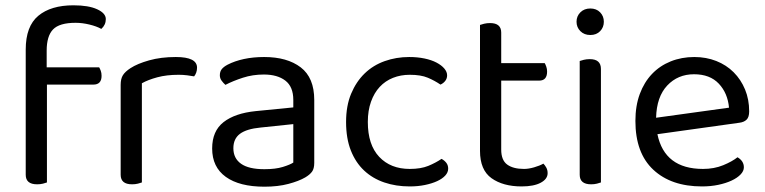

<svg xmlns="http://www.w3.org/2000/svg" viewBox="-20 -690 2886 724"><path d="M156 -436H354Q357 -431 360 -423Q363 -415 363 -404Q363 -371 332 -371H157V-2Q152 0 142 2.5Q132 5 120 5Q77 5 77 -31V-503Q77 -591 124.5 -630.5Q172 -670 257 -670Q314 -670 346.5 -655Q379 -640 379 -618Q379 -596 362 -581Q344 -591 317 -597.5Q290 -604 265 -604Q204 -604 180 -579Q156 -554 156 -499Z M515 -2Q510 0 500 2.5Q490 5 478 5Q435 5 435 -31V-370Q435 -393 443.5 -406.5Q452 -420 472 -433Q498 -450 542.5 -462.5Q587 -475 643 -475Q723 -475 723 -435Q723 -425 720 -416.5Q717 -408 712 -402Q702 -404 686 -406Q670 -408 654 -408Q608 -408 573 -398.5Q538 -389 515 -376Z M1086 -77V-222L962 -209Q910 -204 885 -185.5Q860 -167 860 -131Q860 -93 889 -72.5Q918 -52 977 -52Q1019 -52 1046.5 -60.5Q1074 -69 1086 -77ZM1165 -313V-76Q1165 -54 1156.5 -42.5Q1148 -31 1131 -21Q1107 -7 1067.5 3.5Q1028 14 977 14Q883 14 831.5 -23Q780 -60 780 -130Q780 -196 823 -229.5Q866 -263 944 -271L1086 -285V-313Q1086 -363 1056 -386Q1026 -409 975 -409Q933 -409 896 -397Q859 -385 830 -370Q822 -377 815.5 -386Q809 -395 809 -406Q809 -420 816 -429Q823 -438 838 -446Q865 -460 900 -467.5Q935 -475 976 -475Q1063 -475 1114 -436Q1165 -397 1165 -313Z M1367 -230Q1367 -144 1410 -98.5Q1453 -53 1525 -53Q1567 -53 1595 -64.5Q1623 -76 1645 -91Q1656 -85 1663 -76Q1670 -67 1670 -54Q1670 -40 1659 -28Q1648 -16 1628.5 -7Q1609 2 1582.5 7.5Q1556 13 1525 13Q1473 13 1429 -2Q1385 -17 1353 -47Q1321 -77 1303 -122.5Q1285 -168 1285 -230Q1285 -291 1304 -336.5Q1323 -382 1355 -413Q1387 -444 1430.5 -459.5Q1474 -475 1523 -475Q1554 -475 1580.5 -469.5Q1607 -464 1626 -454Q1645 -444 1655.5 -431.5Q1666 -419 1666 -406Q1666 -394 1659 -385Q1652 -376 1641 -371Q1619 -386 1593 -397Q1567 -408 1525 -408Q1491 -408 1462 -396.5Q1433 -385 1412 -362.5Q1391 -340 1379 -306.5Q1367 -273 1367 -230Z M1790 -121V-596Q1795 -598 1805.5 -600.5Q1816 -603 1828 -603Q1870 -603 1870 -567V-452H2034Q2037 -447 2040 -438.5Q2043 -430 2043 -420Q2043 -386 2013 -386H1870V-126Q1870 -86 1892.5 -69.5Q1915 -53 1956 -53Q1973 -53 1994 -59Q2015 -65 2029 -73Q2035 -67 2040 -58Q2045 -49 2045 -37Q2045 -15 2019 -1Q1993 13 1947 13Q1877 13 1833.5 -18Q1790 -49 1790 -121Z M2246 -2Q2241 0 2231 2.5Q2221 5 2209 5Q2166 5 2166 -31V-460Q2171 -462 2181.5 -464.5Q2192 -467 2204 -467Q2246 -467 2246 -430ZM2206 -658Q2229 -658 2243 -643.5Q2257 -629 2257 -608Q2257 -587 2243 -572.5Q2229 -558 2206 -558Q2183 -558 2168.5 -572.5Q2154 -587 2154 -608Q2154 -629 2168.5 -643.5Q2183 -658 2206 -658Z M2459 -184Q2486 -53 2631 -53Q2673 -53 2707 -67Q2741 -81 2761 -97Q2785 -83 2785 -59Q2785 -45 2772.5 -32Q2760 -19 2738.5 -9Q2717 1 2688.5 7Q2660 13 2627 13Q2511 13 2443.5 -50Q2376 -113 2376 -234Q2376 -291 2392.5 -335.5Q2409 -380 2438.5 -411Q2468 -442 2509 -458.5Q2550 -475 2598 -475Q2643 -475 2681 -460Q2719 -445 2746.5 -417.5Q2774 -390 2789.5 -352.5Q2805 -315 2805 -270Q2805 -248 2795 -238.5Q2785 -229 2767 -227ZM2454 -246 2729 -284Q2724 -339 2690.5 -374.5Q2657 -410 2597 -410Q2536 -410 2496 -367.5Q2456 -325 2454 -246Z"/></svg>

Font: Baloo 2 Latin
Style: Regular
Weight: 400
Designer: Sarang Kulkarni and Ek Type
Foundry: Ek Type
Version: Version 1.001